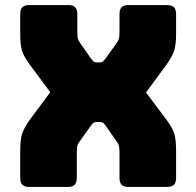

<svg xmlns="http://www.w3.org/2000/svg" viewBox="-20 -740 777 760"><path d="M284 -36Q284 -17 275.5 -8.5Q267 0 248 0H96Q77 0 68.5 -8.5Q60 -17 60 -36V-143Q60 -189 68 -212Q76 -235 98 -266L179 -375L98 -484Q75 -515 67.5 -538Q60 -561 60 -607V-684Q60 -703 68.5 -711.5Q77 -720 96 -720H250Q269 -720 277.5 -711.5Q286 -703 286 -684V-615Q286 -605 287 -594Q288 -583 295 -573L339 -510Q344 -502 349.5 -497.5Q355 -493 363 -493H375Q383 -493 388 -497.5Q393 -502 399 -510L444 -573Q451 -583 452 -594Q453 -605 453 -615V-684Q453 -703 461.5 -711.5Q470 -720 489 -720H641Q660 -720 668.5 -711.5Q677 -703 677 -684V-607Q677 -561 669 -538Q661 -515 639 -484L558 -374L639 -266Q662 -235 669.5 -212Q677 -189 677 -143V-36Q677 -17 668.5 -8.5Q660 0 641 0H489Q470 0 461.5 -8.5Q453 -17 453 -36V-135Q453 -145 452 -156Q451 -167 444 -177L400 -240Q394 -249 389 -253Q384 -257 376 -257H362Q354 -257 349 -253Q344 -249 338 -240L293 -177Q286 -167 285 -156Q284 -145 284 -135Z"/></svg>

Font: Bungee
Style: Regular
Weight: 400
Designer: David Jonathan Ross
Foundry: David Jonathan Ross
Version: Version 1.001;PS 1.0;hotconv 1.0.72;makeotf.lib2.5.5900